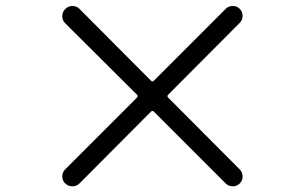

<svg xmlns="http://www.w3.org/2000/svg" viewBox="-20 -704 1040 655"><path d="M797.9 -126Q807.6 -116.2 807.6 -102.1Q807.6 -87.9 797.9 -78.1Q788.1 -68.4 773.9 -68.4Q759.8 -68.4 750 -78.1L504.9 -323.2Q500 -328.1 495.1 -323.2L251 -78.1Q241.2 -68.4 227.1 -68.4Q212.9 -68.4 202.6 -78.1Q192.4 -87.9 192.4 -102.5Q192.4 -116.2 202.1 -126L447.3 -371.1Q452.1 -376 447.3 -380.9L202.1 -625Q192.4 -634.8 192.4 -648.9Q192.4 -663.1 202.6 -673.3Q212.9 -683.6 227.1 -683.6Q241.2 -683.6 251 -673.8L495.1 -428.7Q500 -423.8 504.9 -428.7L750 -673.8Q759.8 -683.6 773.9 -683.6Q788.1 -683.6 797.9 -673.8Q807.6 -664.1 807.6 -649.9Q807.6 -635.7 797.9 -626L553.7 -380.9Q548.8 -376 553.7 -371.1Z"/></svg>

Font: Gen Jyuu Gothic P Regular
Style: Regular
Weight: 400
Designer: [Source Han Sans]
Ryoko NISHIZUKA  (kana & ideographs); Paul D. Hunt (Latin, Greek & Cyrillic); Wenlong ZHANG  (bopomofo
Version: Version 1.002.20150607